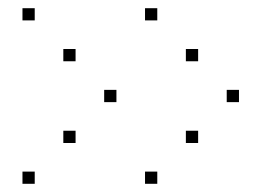

<svg xmlns="http://www.w3.org/2000/svg" viewBox="-20 -485 640 470"><path d="M36 -465Q35 -465 35 -465Q35 -465 35 -464V-436Q35 -435 35 -435Q35 -435 36 -435H64Q65 -435 65 -435Q65 -435 65 -436V-464Q65 -465 65 -465Q65 -465 64 -465ZM336 -465Q335 -465 335 -465Q335 -465 335 -464V-436Q335 -435 335 -435Q335 -435 336 -435H364Q365 -435 365 -435Q365 -435 365 -436V-464Q365 -465 365 -465Q365 -465 364 -465ZM136 -365Q135 -365 135 -365Q135 -365 135 -364V-336Q135 -335 135 -335Q135 -335 136 -335H164Q165 -335 165 -335Q165 -335 165 -336V-364Q165 -365 165 -365Q165 -365 164 -365ZM436 -365Q435 -365 435 -365Q435 -365 435 -364V-336Q435 -335 435 -335Q435 -335 436 -335H464Q465 -335 465 -335Q465 -335 465 -336V-364Q465 -365 465 -365Q465 -365 464 -365ZM236 -265Q235 -265 235 -265Q235 -265 235 -264V-236Q235 -235 235 -235Q235 -235 236 -235H264Q265 -235 265 -235Q265 -235 265 -236V-264Q265 -265 265 -265Q265 -265 264 -265ZM536 -265Q535 -265 535 -265Q535 -265 535 -264V-236Q535 -235 535 -235Q535 -235 536 -235H564Q565 -235 565 -235Q565 -235 565 -236V-264Q565 -265 565 -265Q565 -265 564 -265ZM136 -165Q135 -165 135 -165Q135 -165 135 -164V-136Q135 -135 135 -135Q135 -135 136 -135H164Q165 -135 165 -135Q165 -135 165 -136V-164Q165 -165 165 -165Q165 -165 164 -165ZM436 -165Q435 -165 435 -165Q435 -165 435 -164V-136Q435 -135 435 -135Q435 -135 436 -135H464Q465 -135 465 -135Q465 -135 465 -136V-164Q465 -165 465 -165Q465 -165 464 -165ZM36 -65Q35 -65 35 -65Q35 -65 35 -64V-36Q35 -35 35 -35Q35 -35 36 -35H64Q65 -35 65 -35Q65 -35 65 -36V-64Q65 -65 65 -65Q65 -65 64 -65ZM336 -65Q335 -65 335 -65Q335 -65 335 -64V-36Q335 -35 335 -35Q335 -35 336 -35H364Q365 -35 365 -35Q365 -35 365 -36V-64Q365 -65 365 -65Q365 -65 364 -65Z"/></svg>

Font: Doto Black Thin
Style: Regular
Weight: 250
Monospace: yes
Version: Version 1.000